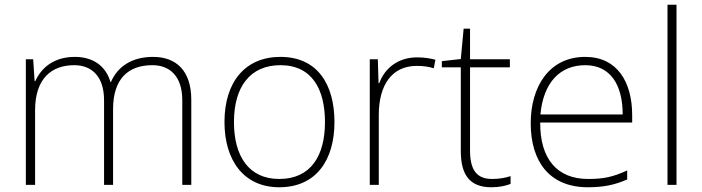

<svg xmlns="http://www.w3.org/2000/svg" viewBox="-20 -780 2963 810"><path d="M626 -540C536 -540 476 -499 448 -434H446C426 -503 371 -540 296 -540C202 -540 152 -489 129 -438H126L120 -530H89V0H128V-315C128 -448 197 -505 293 -505C366 -505 419 -459 419 -357V0H457V-319C457 -449 522 -505 623 -505C696 -505 749 -459 749 -357V0H787V-359C787 -483 722 -540 626 -540Z M1391 -265C1391 -423 1320 -540 1163 -540C1015 -540 927 -435 927 -265C927 -104 1008 10 1158 10C1314 10 1391 -105 1391 -265ZM967 -265C967 -415 1036 -505 1163 -505C1298 -505 1351 -401 1351 -265C1351 -124 1292 -25 1158 -25C1029 -25 967 -122 967 -265Z M1740 -538C1657 -538 1602 -490 1580 -429H1577L1574 -530H1540V0H1578V-295C1578 -421 1633 -502 1738 -502C1766 -502 1787 -499 1810 -492L1817 -528C1794 -534 1769 -538 1740 -538Z M2056 -25C1987 -25 1963 -68 1963 -146V-496H2131V-530H1963V-659H1936L1924 -531L1844 -522V-496H1924V-143C1924 -43 1961 10 2053 10C2087 10 2112 4 2134 -4V-37C2113 -30 2087 -25 2056 -25Z M2449 -540C2297 -540 2219 -415 2219 -260C2219 -100 2297 10 2460 10C2526 10 2574 0 2626 -23V-61C2565 -33 2526 -25 2461 -25C2330 -25 2258 -110 2259 -263H2647V-294C2647 -434 2584 -540 2449 -540ZM2449 -505C2556 -505 2607 -421 2607 -297H2260C2272 -432 2343 -505 2449 -505Z M2834 0V-760H2796V0Z"/></svg>

Font: Noto Sans Myanmar ExtraLight
Style: Regular
Weight: 200
Designer: Monotype Design Team
Foundry: Monotype Imaging Inc.
Version: Version 2.107